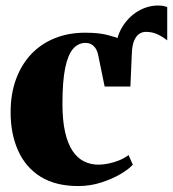

<svg xmlns="http://www.w3.org/2000/svg" viewBox="-20 -646 610 678"><path d="M440.5 -341 397 -409 389 -465.5Q389 -512 410.5 -548.5Q432 -585 466.2 -605.8Q500.5 -626.5 538 -626.5Q557.5 -626.5 570.5 -621V-503.5Q554 -516.5 535.8 -525Q517.5 -533.5 495 -533.5Q481.5 -533.5 470.8 -525.8Q460 -518 453.2 -501.2Q446.5 -484.5 445.5 -457ZM256.5 11Q176 11 123 -22.2Q70 -55.5 43.8 -114.5Q17.5 -173.5 17.5 -249.5Q17.5 -314.5 36.5 -366.2Q55.5 -418 90.2 -454.8Q125 -491.5 173.5 -511Q222 -530.5 280.5 -530.5Q327.5 -530.5 358.2 -522.8Q389 -515 409.8 -506.5Q430.5 -498 447 -496L440.5 -340.5H349.5L327 -450Q324 -465 317.8 -474.8Q311.5 -484.5 302.5 -489.5Q293.5 -494.5 282 -494.5Q256.5 -494.5 238.2 -473.8Q220 -453 210.2 -406Q200.5 -359 200.5 -279Q200.5 -221 209.8 -180Q219 -139 236 -113.5Q253 -88 276.5 -76.2Q300 -64.5 327.5 -64.5Q344 -64.5 363.5 -68.5Q383 -72.5 401.8 -80.2Q420.5 -88 434 -98.5L449 -64.5Q436.5 -50 407 -32.2Q377.5 -14.5 338.2 -1.8Q299 11 256.5 11Z"/></svg>

Font: Merriweather 120pt Black
Style: Regular
Weight: 900
Designer: Eben Sorkin
Foundry: Eben Sorkin
Version: Version 2.100